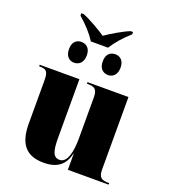

<svg xmlns="http://www.w3.org/2000/svg" viewBox="-163 -1029 1016 1155"><g transform="rotate(20 345.5 -451.5)"><path d="M269 -773H379C407 -817 440 -855 488 -898V-913H473C433 -898 356 -852 324 -829C292 -852 212 -898 172 -913H157V-898C206 -855 241 -817 269 -773ZM217 -618C246 -618 275 -637 275 -685C275 -734 246 -751 217 -751C189 -751 161 -734 161 -685C161 -637 189 -618 217 -618ZM435 -618C462 -618 491 -637 491 -685C491 -734 462 -751 435 -751C405 -751 377 -734 377 -685C377 -637 405 -618 435 -618ZM250 10C338 10 384 -28 401 -102H403V0H664V-10H660C616 -10 596 -19 596 -73V-536H334V-526H338C382 -526 401 -516 401 -462V-199C401 -120 386 -39 335 -39C293 -39 282 -78 282 -163V-536H28V-526H30C73 -526 87 -517 87 -456V-181C87 -47 142 10 250 10Z"/></g></svg>

Font: Noto Serif Display Black
Style: Regular
Weight: 900
Designer: Monotype Design Team
Foundry: Monotype Imaging Inc.
Version: Version 2.009